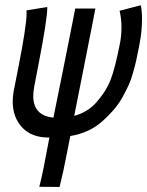

<svg xmlns="http://www.w3.org/2000/svg" viewBox="-20 -531 570 744"><path d="M33.2 -178.7Q36.1 -193.4 42 -223.4Q47.9 -253.4 50.8 -268.1Q83 -431.2 83 -478.5Q83 -487.3 82.5 -490.7L163.1 -503.9V-499Q163.1 -456.1 128.9 -279.8Q126.5 -267.6 123.8 -253.7Q121.1 -239.7 117.9 -222.7Q114.7 -205.6 112.8 -196.3Q108.9 -174.3 108.9 -158.7Q108.9 -83 187 -75.2Q199.2 -136.2 225.1 -263.7Q251 -391.1 262.7 -452.6L271.5 -498H349.6L335.9 -427.2Q322.8 -359.9 298.3 -236.8Q273.9 -113.8 267.6 -82Q318.8 -95.7 352.5 -133.3Q391.6 -177.2 408.9 -222.7Q426.3 -268.1 444.3 -360.4Q450.7 -390.6 450.7 -425.3Q450.7 -459 443.4 -489.3L525.4 -510.7Q530.3 -489.7 530.3 -458.5Q530.3 -411.6 522 -368.2Q521.5 -367.2 521.5 -365.2Q521.5 -363.3 521 -362.3Q520.5 -359.4 519.3 -353.3Q518.1 -347.2 517.6 -344.2Q511.7 -314.9 507.6 -296.1Q503.4 -277.3 495.6 -249.3Q487.8 -221.2 477.8 -199.5Q467.8 -177.7 453.6 -152.6Q439.5 -127.4 419.7 -104.5Q399.9 -81.5 375.5 -60.1Q324.7 -15.6 252.4 -3.9L239.7 60.5Q226.1 132.8 210.9 193.4L132.3 192.9Q141.1 159.2 149.9 114.7Q149.9 114.3 156.2 81.1Q162.6 47.9 167.5 22.5Q168 19 169.4 12.2Q170.9 5.4 171.4 2H168.9Q102.5 2 65.9 -37.1Q29.3 -76.2 29.3 -137.7Q29.3 -159.7 33.2 -178.7Z"/></svg>

Font: Fantasque Sans Mono
Style: Italic
Weight: 400
Italic angle: -11°
Monospace: yes
Designer: Jany Belluz
Version: Version 1.8.0 ; ttfautohint (v1.8.2)